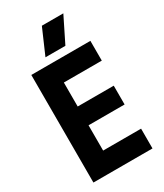

<svg xmlns="http://www.w3.org/2000/svg" viewBox="-223 -996 922 1082"><g transform="rotate(-30 238.0 -455.5)"><path d="M435 -700V-571.4H139.4V-700ZM188.1 -700V0H50.6V-700ZM422.7 -415.4V-293.1H139.4V-415.4ZM435 -128.6V0H139.4V-128.6ZM169.4 -746.3 240.8 -910.6H380.5L299.1 -746.3Z"/></g></svg>

Font: TASA Explorer VF
Style: Regular
Weight: 400
Designer: Weizhong Zhang
Foundry: Local Remote
Version: Version 1.000;Glyphs 3.2 (3192)